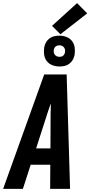

<svg xmlns="http://www.w3.org/2000/svg" viewBox="-41 -1213 580 1233"><path d="M-21 0 243 -735H387L409 0H281L282 -155H156L106 0ZM283 -260 284 -490Q285 -505 285 -519.5Q285 -534 285 -549Q280 -534 275 -519.5Q270 -505 265 -490L191 -260ZM341 -786Q317 -786 295 -794.5Q273 -803 259.5 -820.5Q246 -838 242.5 -861.5Q239 -885 243 -909Q246 -926 254.5 -941Q263 -956 277 -966.5Q291 -977 307.5 -980.5Q324 -984 341 -984Q364 -984 386 -975.5Q408 -967 421.5 -949.5Q435 -932 438.5 -908.5Q442 -885 438 -861Q435 -844 426.5 -829Q418 -814 404 -803.5Q390 -793 373.5 -789.5Q357 -786 341 -786ZM341 -848Q347 -848 353 -849.5Q359 -851 364 -855Q369 -859 372 -864.5Q375 -870 376 -876Q378 -885 376.5 -893.5Q375 -902 370 -908.5Q365 -915 357 -918.5Q349 -922 341 -922Q335 -922 328.5 -920.5Q322 -919 317 -915Q312 -911 309 -905.5Q306 -900 305 -894Q303 -885 304.5 -876.5Q306 -868 311 -861.5Q316 -855 324 -851.5Q332 -848 341 -848ZM347 -993 293 -1047 454 -1193 519 -1127Z"/></svg>

Font: Iosevka SS04 Extrabold
Style: Italic
Weight: 800
Italic angle: -9°
Monospace: yes
Designer: Belleve Invis
Foundry: Belleve Invis
Version: Version 19.0.0; ttfautohint (v1.8.4)